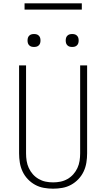

<svg xmlns="http://www.w3.org/2000/svg" viewBox="-20 -1129 640 1157"><path d="M300 8Q272 8 244 3Q216 -2 191.5 -15.5Q167 -29 147.5 -49.5Q128 -70 116 -95.5Q104 -121 99.5 -149Q95 -177 95 -205V-735H137V-205Q137 -182 140.5 -159.5Q144 -137 153.5 -116.5Q163 -96 178 -79Q193 -62 213 -50.5Q233 -39 255 -34.5Q277 -30 300 -30Q323 -30 345 -34.5Q367 -39 387 -50.5Q407 -62 422 -79Q437 -96 446.5 -116.5Q456 -137 459.5 -159.5Q463 -182 463 -205V-735H505V-205Q505 -177 500.5 -149Q496 -121 484 -95.5Q472 -70 452.5 -49.5Q433 -29 408.5 -15.5Q384 -2 356 3Q328 8 300 8ZM415 -846Q407 -846 399.5 -848Q392 -850 386 -856Q380 -862 378 -869.5Q376 -877 376 -885Q376 -893 378 -900.5Q380 -908 386 -914Q392 -920 399.5 -922Q407 -924 415 -924Q423 -924 430.5 -922Q438 -920 444 -914Q450 -908 452 -900.5Q454 -893 454 -885Q454 -877 452 -869.5Q450 -862 444 -856Q438 -850 430.5 -848Q423 -846 415 -846ZM185 -846Q177 -846 169.5 -848Q162 -850 156 -856Q150 -862 148 -869.5Q146 -877 146 -885Q146 -893 148 -900.5Q150 -908 156 -914Q162 -920 169.5 -922Q177 -924 185 -924Q193 -924 200.5 -922Q208 -920 214 -914Q220 -908 222 -900.5Q224 -893 224 -885Q224 -877 222 -869.5Q220 -862 214 -856Q208 -850 200.5 -848Q193 -846 185 -846ZM128 -1071V-1109H473V-1071Z"/></svg>

Font: Iosevka Extralight Extended
Style: Regular
Weight: 200
Width: 7
Monospace: yes
Designer: Belleve Invis
Foundry: Belleve Invis
Version: Version 32.5.0; ttfautohint (v1.8.4)